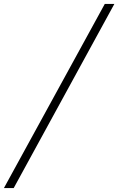

<svg xmlns="http://www.w3.org/2000/svg" viewBox="-116 -862 605 982"><path d="M420 -842H469L-46 100H-96Z"/></svg>

Font: Montserrat Alternates Light
Style: Italic
Weight: 300
Italic angle: -11.3°
Designer: Julieta Ulanovsky
Foundry: Julieta Ulanovsky
Version: Version 7.200